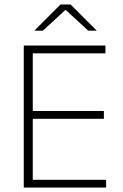

<svg xmlns="http://www.w3.org/2000/svg" viewBox="-20 -844 552 864"><path d="M87 0V-639H127.5V0ZM99.5 0V-35H457.5V0ZM109.5 -309.5V-344.5H447.5V-309.5ZM98.5 -604V-639H454.5V-604ZM252.5 -824H297.5L414.5 -707V-706H377L276.5 -798.5H273.5L173 -706H135.5V-707Z"/></svg>

Font: Anek Gurmukhi Medium ExtraLight
Style: Regular
Weight: 250
Version: Version 1.003